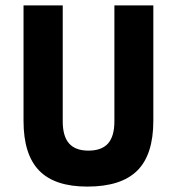

<svg xmlns="http://www.w3.org/2000/svg" viewBox="-20 -675 654 710"><path d="M307 -118Q356 -118 379.5 -144.5Q403 -171 403 -226V-655H547V-228Q547 -103 487.5 -44Q428 15 303 15Q182 15 124.5 -44.5Q67 -104 67 -228V-655H212V-226Q212 -171 235.5 -144.5Q259 -118 307 -118Z"/></svg>

Font: Intel One Mono
Style: Bold
Weight: 700
Monospace: yes
Designer: Fred Shallcrass
Foundry: Frere-Jones Type LLC
Version: Version 1.400;hotconv 1.1.0;makeotfexe 2.6.0;FJTRelease1.4